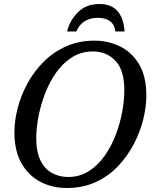

<svg xmlns="http://www.w3.org/2000/svg" viewBox="-20 -928 782 959"><path d="M314 11Q240 11 180.5 -20.5Q121 -52 86.5 -114Q52 -176 52 -266Q52 -324 68 -387Q84 -450 116.5 -510Q149 -570 197 -618.5Q245 -667 309 -696Q373 -725 452 -725Q521 -725 580 -696Q639 -667 675 -606.5Q711 -546 711 -450Q711 -395 695.5 -332Q680 -269 648.5 -208.5Q617 -148 569.5 -98Q522 -48 458 -18.5Q394 11 314 11ZM320 -44Q378 -44 423.5 -73Q469 -102 502.5 -149.5Q536 -197 558 -254.5Q580 -312 590.5 -370Q601 -428 601 -477Q601 -578 556.5 -624.5Q512 -671 444 -671Q386 -671 340 -642Q294 -613 260.5 -565.5Q227 -518 205 -460.5Q183 -403 172 -345Q161 -287 161 -238Q161 -170 182 -127Q203 -84 239.5 -64Q276 -44 320 -44ZM315 -771Q329 -827 370 -867.5Q411 -908 476 -908Q536 -908 567 -872.5Q598 -837 602 -771H556Q552 -806 529 -822.5Q506 -839 469 -839Q432 -839 404.5 -823Q377 -807 361 -771Z"/></svg>

Font: NotoSerif-Italic
Style: Regular
Weight: 400
Italic angle: -12°
Designer: Monotype Design Team
Foundry: Monotype Imaging Inc.
Version: Version 2.007; ttfautohint (v1.8) -l 8 -r 50 -G 200 -x 14 -D